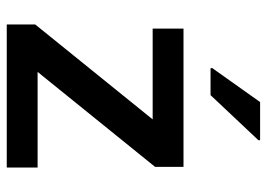

<svg xmlns="http://www.w3.org/2000/svg" viewBox="-128 -642 771 554"><g transform="rotate(90 257.0 -365.5)"><path d="M51 0V-82L325 -421H63V-510H462V-428L188 -89H464V0ZM177 -588V-593L275 -731H385V-726L255 -588Z"/></g></svg>

Font: Saira Thin Medium
Style: Regular
Weight: 500
Version: Version 1.101